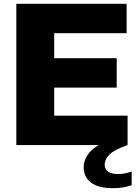

<svg xmlns="http://www.w3.org/2000/svg" viewBox="-20 -760 728 1006"><path d="M65.5 0V-740H643.5V-586H264V-455H591.5V-301H264V-154H648.5V0ZM572 226Q494 226 456.2 196.2Q418.5 166.5 418.5 117Q418.5 69.5 457.2 29.8Q496 -10 598.5 -38L648.5 0Q579 24.5 553.8 49.5Q528.5 74.5 528.5 102.5Q528.5 125.5 545.8 138.8Q563 152 600.5 152Q614.5 152 631.5 149Q648.5 146 670 138.5V210.5Q648.5 217.5 625 221.8Q601.5 226 572 226Z"/></svg>

Font: Encode Sans SemiExpanded SemiExpanded ExtraBold
Style: Regular
Weight: 800
Width: 6
Designer: Multiple Designers
Foundry: Impallari Type
Version: Version 3.000; ttfautohint (v1.8.3) -l 8 -r 50 -G 200 -x 14 